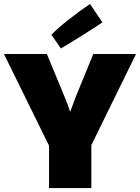

<svg xmlns="http://www.w3.org/2000/svg" viewBox="-28 -916 708 971"><path d="M434 -182V35H220V-179L-8 -643H209L300 -423Q314 -390 326 -353H328Q342 -393 355 -426L444 -643H660ZM427 -896 490 -803Q452 -777 389 -737.5Q326 -698 280 -671L232 -740Q259 -769 315 -813.5Q371 -858 427 -896Z"/></svg>

Font: Lalezar
Style: Bold
Weight: 700
Designer: Borna Izadpanah
Foundry: Borna Izadpanah
Version: Version 1.003;January 24, 2021;FontCreator 13.0.0.2683 64-bi